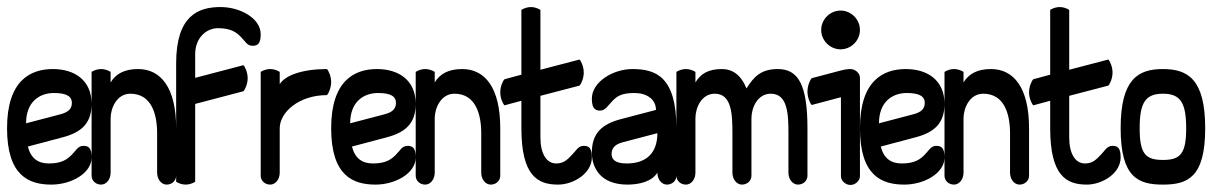

<svg xmlns="http://www.w3.org/2000/svg" viewBox="-20 -364 3441 545"><path d="M0 0C0 135 62 160 126 160C182 160 240 128 240 83C240 58 233 50 217 50C201 50 196 63 184 75C172 87 157 100 119 100C88 100 68 86 59 52L157 26C211 12 240 -14 240 -69C240 -137 191 -168 130 -168C66 -168 0 -135 0 0ZM54 -14C54 -76 93 -100 133 -100C173 -100 184 -88 184 -72C184 -56 175 -46 153 -40Z M240 135C240 149 252 160 267 160C282 160 294 145 294 126V-28C294 -58 312 -98 350 -98C410 -98 426 -40 426 14V126C426 145 438 160 453 160C468 160 480 149 480 135V0C480 -116 436 -168 372 -168C334 -168 309 -155 294 -130V-160C286 -165 276 -168 267 -168C258 -168 248 -165 240 -160Z M480 152C488 157 498 160 507 160C516 160 526 157 534 152V-69L671 -105C676 -110 683 -126 683 -142C683 -158 676 -174 671 -179L534 -143V-210C534 -256 565 -284 599 -284C637 -284 652 -271 664 -259C676 -247 681 -234 697 -234C713 -234 720 -242 720 -267C720 -312 662 -344 606 -344C542 -344 480 -319 480 -184Z M720 135C720 149 732 160 747 160C762 160 774 145 774 126V0C774 -45 828 -94 908 -94C913 -99 920 -115 920 -131C920 -147 913 -163 908 -168C838 -168 789 -150 774 -125V-160C766 -165 756 -168 747 -168C738 -168 728 -165 720 -160Z M920 0C920 135 982 160 1046 160C1102 160 1160 128 1160 83C1160 58 1153 50 1137 50C1121 50 1116 63 1104 75C1092 87 1077 100 1039 100C1008 100 988 86 979 52L1077 26C1131 12 1160 -14 1160 -69C1160 -137 1111 -168 1050 -168C986 -168 920 -135 920 0ZM974 -14C974 -76 1013 -100 1053 -100C1093 -100 1104 -88 1104 -72C1104 -56 1095 -46 1073 -40Z M1160 135C1160 149 1172 160 1187 160C1202 160 1214 145 1214 126V-28C1214 -58 1232 -98 1270 -98C1330 -98 1346 -40 1346 14V126C1346 145 1358 160 1373 160C1388 160 1400 149 1400 135V0C1400 -116 1356 -168 1292 -168C1254 -168 1229 -155 1214 -130V-160C1206 -165 1196 -168 1187 -168C1178 -168 1168 -165 1160 -160Z M1412 -65 1460 -78V0C1460 135 1506 160 1564 160C1608 160 1660 128 1660 83C1660 58 1653 50 1637 50C1621 50 1616 63 1604 75C1592 87 1582 100 1559 100C1531 100 1514 72 1514 26V-92L1625 -121C1630 -126 1637 -142 1637 -158C1637 -174 1630 -190 1625 -195L1514 -166V-336C1506 -341 1496 -344 1487 -344C1478 -344 1468 -341 1460 -336V-152L1412 -139C1407 -134 1400 -118 1400 -102C1400 -86 1407 -70 1412 -65Z M1716 73C1716 57 1725 46 1747 40L1846 14C1846 68 1817 100 1759 100C1727 100 1716 89 1716 73ZM1660 69C1660 114 1686 160 1761 160C1795 160 1831 151 1846 126C1846 145 1858 160 1873 160C1888 160 1900 149 1900 135V0C1900 -146 1842 -168 1775 -168C1721 -168 1660 -132 1660 -84C1660 -60 1667 -50 1683 -50C1699 -50 1706 -65 1718 -77C1730 -89 1741 -100 1781 -100C1816 -100 1842 -82 1842 -52L1743 -26C1689 -12 1660 14 1660 69Z M1900 135C1900 149 1912 160 1927 160C1942 160 1954 145 1954 126V-28C1954 -58 1971 -98 2009 -98C2057 -98 2059 -40 2059 14V126C2059 145 2071 160 2086 160C2101 160 2113 149 2113 135V-28C2113 -58 2130 -98 2168 -98C2216 -98 2218 -40 2218 14V126C2218 145 2230 160 2245 160C2260 160 2272 149 2272 135V0C2272 -123 2246 -168 2188 -168C2141 -168 2120 -147 2099 -113C2083 -152 2059 -168 2029 -168C1991 -168 1969 -155 1954 -130V-160C1946 -165 1936 -168 1927 -168C1918 -168 1908 -165 1900 -160Z M2272 -104C2272 -88 2279 -71 2284 -66L2367 -88V136C2367 150 2381 161 2394 161C2407 161 2421 150 2421 136V-143C2421 -157 2407 -168 2394 -168C2385 -168 2374 -166 2367 -164L2284 -142C2279 -137 2272 -120 2272 -104ZM2311 -279C2311 -249 2336 -224 2366 -224C2396 -224 2421 -249 2421 -279C2421 -309 2396 -334 2366 -334C2336 -334 2311 -309 2311 -279Z M2421 0C2421 135 2483 160 2547 160C2603 160 2661 128 2661 83C2661 58 2654 50 2638 50C2622 50 2617 63 2605 75C2593 87 2578 100 2540 100C2509 100 2489 86 2480 52L2578 26C2632 12 2661 -14 2661 -69C2661 -137 2612 -168 2551 -168C2487 -168 2421 -135 2421 0ZM2475 -14C2475 -76 2514 -100 2554 -100C2594 -100 2605 -88 2605 -72C2605 -56 2596 -46 2574 -40Z M2661 135C2661 149 2673 160 2688 160C2703 160 2715 145 2715 126V-28C2715 -58 2733 -98 2771 -98C2831 -98 2847 -40 2847 14V126C2847 145 2859 160 2874 160C2889 160 2901 149 2901 135V0C2901 -116 2857 -168 2793 -168C2755 -168 2730 -155 2715 -130V-160C2707 -165 2697 -168 2688 -168C2679 -168 2669 -165 2661 -160Z M2913 -65 2961 -78V0C2961 135 3007 160 3065 160C3109 160 3161 128 3161 83C3161 58 3154 50 3138 50C3122 50 3117 63 3105 75C3093 87 3083 100 3060 100C3032 100 3015 72 3015 26V-92L3126 -121C3131 -126 3138 -142 3138 -158C3138 -174 3131 -190 3126 -195L3015 -166V-336C3007 -341 2997 -344 2988 -344C2979 -344 2969 -341 2961 -336V-152L2913 -139C2908 -134 2901 -118 2901 -102C2901 -86 2908 -70 2913 -65Z M3215 0C3215 -72 3231 -98 3281 -98C3331 -98 3347 -72 3347 0C3347 72 3331 90 3281 90C3231 90 3215 72 3215 0ZM3161 0C3161 140 3211 160 3281 160C3351 160 3401 140 3401 0C3401 -140 3351 -168 3281 -168C3211 -168 3161 -140 3161 0Z"/></svg>

Font: Ekmelos
Style: Regular
Weight: 500
Designer: Thomas Richter (thomas-richter@aon.at)
Version: Version 2.58